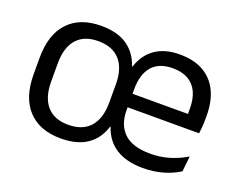

<svg xmlns="http://www.w3.org/2000/svg" viewBox="-88 -656 1022 823"><g transform="rotate(20 423.0 -244.5)"><path d="M248.9 12.3Q152 12.3 99.2 -44.5Q46.4 -101.2 46.4 -207.7V-281.9Q46.4 -388 99.3 -444.5Q152.1 -500.9 248.9 -500.9Q323.3 -500.9 368 -469.9Q412.7 -438.9 431.5 -382.1H433.4Q451 -438.8 495 -469.9Q539 -500.9 607 -500.9Q672.1 -500.9 715.9 -475.7Q759.7 -450.4 781.9 -403.9Q804.1 -357.4 804.1 -293V-274.8Q804.1 -259.1 802.8 -243Q801.6 -226.9 799.4 -211.4H725.1Q725.9 -235.6 726.1 -257.1Q726.3 -278.6 726.3 -296.4Q726.3 -341 712.1 -371.8Q697.8 -402.6 669.7 -418.8Q641.5 -435 599.1 -435Q536.3 -435 504.8 -398.5Q473.4 -362.1 473.4 -294.1V-245.5V-235.6V-197.3Q473.4 -131.5 511.9 -94.5Q550.5 -57.5 631.9 -57.5Q677.9 -57.5 718.9 -70Q759.9 -82.6 795.8 -104.2L788.2 -34Q756.8 -13.5 714.7 -1.2Q672.6 11.1 622 11.1Q548.3 11.1 500.4 -19Q452.6 -49 433.3 -108.4H431.6Q413.8 -49.7 368.3 -18.7Q322.9 12.3 248.9 12.3ZM435.5 -211.4V-273H782.3V-211.4ZM259.1 -53.7Q324.3 -53.7 358.4 -92.2Q392.5 -130.7 392.5 -203V-286.4Q392.5 -358.3 358.4 -396.7Q324.3 -435 259.1 -435Q194.8 -435 161.3 -396.7Q127.7 -358.5 127.7 -286.6V-203Q127.7 -130.7 161.3 -92.2Q194.8 -53.7 259.1 -53.7Z"/></g></svg>

Font: Anek Gurmukhi Medium
Style: Regular
Weight: 500
Designer: Sarang Kulkarni (Gurmukhi), Yesha Goshar (Latin)
Foundry: Ek Type
Version: Version 1.003